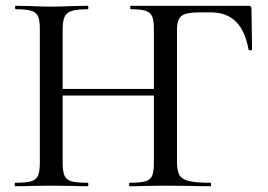

<svg xmlns="http://www.w3.org/2000/svg" viewBox="-20 -645 929 665"><path d="M429 -12Q466 -12 483.5 -17Q501 -22 507 -36.5Q513 -51 513 -81V-544Q513 -574 507 -588Q501 -602 484.5 -607.5Q468 -613 433 -613Q431 -613 431 -619Q431 -625 433 -625H841Q851 -625 851 -616L853 -474Q853 -471 847.5 -470.5Q842 -470 841 -473Q818 -602 712 -602H666Q624 -602 608.5 -589.5Q593 -577 593 -543V-85Q593 -53 601.5 -38.5Q610 -24 634 -18Q658 -12 709 -12Q711 -12 711 -6Q711 0 709 0Q668 0 645 -1L552 -2L481 -1Q462 0 429 0Q427 0 427 -6Q427 -12 429 -12ZM33 -12Q70 -12 87.5 -17Q105 -22 111.5 -36.5Q118 -51 118 -81V-544Q118 -574 112 -588Q106 -602 89 -607.5Q72 -613 35 -613Q32 -613 32 -619Q32 -625 35 -625L86 -624Q128 -622 156 -622Q187 -622 233 -624L284 -625Q286 -625 286 -619Q286 -613 284 -613Q246 -613 228 -607Q210 -601 203.5 -586.5Q197 -572 197 -542V-81Q197 -51 203.5 -36.5Q210 -22 227.5 -17Q245 -12 284 -12Q286 -12 286 -6Q286 0 284 0Q251 0 233 -1L156 -2L85 -1Q66 0 33 0Q31 0 31 -6Q31 -12 33 -12ZM155 -337H550V-314H155Z"/></svg>

Font: Cormorant Unicase Medium
Style: Regular
Weight: 500
Designer: Christian Thalmann (Catharsis Fonts)
Foundry: Catharsis Fonts
Version: Version 4.000